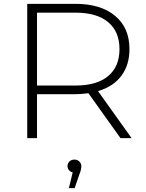

<svg xmlns="http://www.w3.org/2000/svg" viewBox="-20 -720 760 1001"><path d="M608 0 441 -234Q404 -229 373 -229H173V0H122V-700H373Q505 -700 580 -637.5Q655 -575 655 -464Q655 -381 612.5 -324.5Q570 -268 491 -245L666 0ZM373 -274Q485 -274 544 -323.5Q603 -373 603 -464Q603 -555 544 -604.5Q485 -654 373 -654H173V-274ZM404 146Q404 164 395 186L369 261H339L359 179Q347 176 339.5 167Q332 158 332 146Q332 132 342 122Q352 112 368 112Q384 112 394 122.5Q404 133 404 146Z"/></svg>

Font: Idrija Light
Style: Regular
Weight: 300
Designer: Julieta Ulanovsky
Foundry: Julieta Ulanovsky
Version: Version 7.200